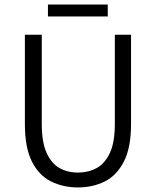

<svg xmlns="http://www.w3.org/2000/svg" viewBox="-20 -809 683 841"><path d="M321 12Q257 12 204 -14Q151 -40 120 -101Q89 -162 89 -266V-657H163V-266Q163 -185 184.5 -138.5Q206 -92 241.5 -72.5Q277 -53 321 -53Q366 -53 402.5 -72.5Q439 -92 461 -138.5Q483 -185 483 -266V-657H554V-266Q554 -162 522.5 -101Q491 -40 438.5 -14Q386 12 321 12ZM190 -737V-789H452V-737Z"/></svg>

Font: Assistant
Style: Regular
Weight: 400
Designer: Hebrew By Ben Nathan, Latin by Paul Hunt
Version: Version 3.000